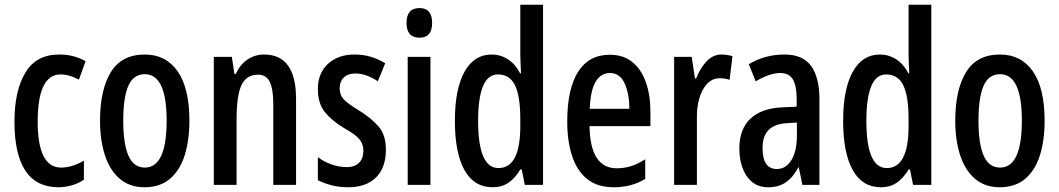

<svg xmlns="http://www.w3.org/2000/svg" viewBox="-20 -780 4468 810"><path d="M227 10Q41 10 41 -267Q41 -397 87 -473.5Q133 -550 229 -550Q263 -550 290.5 -542.5Q318 -535 341 -522L313 -444Q272 -466 236 -466Q139 -466 139 -267Q139 -73 238 -73Q283 -73 334 -102V-22Q311 -6 282 2Q253 10 227 10Z M779 -271Q779 -189 759.5 -126Q740 -63 698 -26.5Q656 10 589 10Q527 10 485 -26Q443 -62 422.5 -125.5Q402 -189 402 -271Q402 -401 447.5 -475.5Q493 -550 591 -550Q680 -550 729.5 -479Q779 -408 779 -271ZM500 -270Q500 -173 522 -123Q544 -73 591 -73Q683 -73 683 -271Q683 -467 591 -467Q543 -467 521.5 -418Q500 -369 500 -270Z M1094 -550Q1229 -550 1229 -363V0H1133V-341Q1133 -402 1118.5 -433.5Q1104 -465 1069 -465Q1019 -465 998.5 -420.5Q978 -376 978 -274V0H882V-540H958L969 -468H975Q992 -507 1023.5 -528.5Q1055 -550 1094 -550Z M1608 -149Q1608 -72 1566 -31Q1524 10 1449 10Q1411 10 1378.5 1.5Q1346 -7 1321 -20V-117Q1344 -99 1377 -87Q1410 -75 1444 -75Q1476 -75 1494.5 -93Q1513 -111 1513 -145Q1513 -173 1495.5 -193.5Q1478 -214 1431 -240Q1381 -270 1351 -306.5Q1321 -343 1321 -405Q1321 -471 1363.5 -510.5Q1406 -550 1476 -550Q1512 -550 1544 -540.5Q1576 -531 1605 -513L1574 -437Q1552 -452 1528 -461Q1504 -470 1479 -470Q1448 -470 1430.5 -453Q1413 -436 1413 -408Q1413 -379 1430.5 -360.5Q1448 -342 1496 -313Q1546 -282 1577 -246.5Q1608 -211 1608 -149Z M1750 -746Q1803 -746 1803 -683Q1803 -621 1750 -621Q1695 -621 1695 -683Q1695 -746 1750 -746ZM1796 -540V0H1700V-540Z M2058 10Q1980 10 1939.5 -62.5Q1899 -135 1899 -270Q1899 -404 1939.5 -477Q1980 -550 2054 -550Q2091 -550 2122.5 -530Q2154 -510 2174 -471H2178Q2177 -496 2176 -515.5Q2175 -535 2175 -550V-760H2271V0H2194L2181 -65H2175Q2153 -28 2125 -9Q2097 10 2058 10ZM2083 -71Q2175 -71 2175 -248V-278Q2175 -375 2152.5 -420.5Q2130 -466 2081 -466Q2038 -466 2017.5 -416Q1997 -366 1997 -270Q1997 -71 2083 -71Z M2553 -549Q2610 -549 2648 -518Q2686 -487 2705 -432.5Q2724 -378 2724 -309V-248H2467Q2470 -70 2582 -70Q2613 -70 2642 -79Q2671 -88 2702 -108V-25Q2644 10 2570 10Q2499 10 2456 -25.5Q2413 -61 2393 -123.5Q2373 -186 2373 -267Q2373 -404 2418.5 -476.5Q2464 -549 2553 -549ZM2553 -472Q2515 -472 2493 -435.5Q2471 -399 2468 -321H2635Q2635 -385 2615 -428.5Q2595 -472 2553 -472Z M3024 -550Q3047 -550 3070 -543L3058 -443Q3041 -450 3016 -450Q2972 -450 2945.5 -402Q2919 -354 2920 -280V0H2824V-540H2898L2912 -449H2917Q2934 -493 2961 -521.5Q2988 -550 3024 -550Z M3290 -550Q3367 -550 3402 -501.5Q3437 -453 3437 -362V0H3365L3350 -74H3348Q3326 -32 3295.5 -11Q3265 10 3221 10Q3179 10 3152 -13Q3125 -36 3112 -73Q3099 -110 3099 -153Q3099 -235 3145.5 -279Q3192 -323 3278 -327L3341 -330V-361Q3341 -418 3325 -445Q3309 -472 3272 -472Q3228 -472 3168 -437L3139 -509Q3206 -550 3290 -550ZM3297 -260Q3197 -254 3197 -156Q3197 -67 3257 -67Q3296 -67 3319 -105Q3342 -143 3342 -209V-263Z M3696 10Q3618 10 3577.5 -62.5Q3537 -135 3537 -270Q3537 -404 3577.5 -477Q3618 -550 3692 -550Q3729 -550 3760.5 -530Q3792 -510 3812 -471H3816Q3815 -496 3814 -515.5Q3813 -535 3813 -550V-760H3909V0H3832L3819 -65H3813Q3791 -28 3763 -9Q3735 10 3696 10ZM3721 -71Q3813 -71 3813 -248V-278Q3813 -375 3790.5 -420.5Q3768 -466 3719 -466Q3676 -466 3655.5 -416Q3635 -366 3635 -270Q3635 -71 3721 -71Z M4387 -271Q4387 -189 4367.5 -126Q4348 -63 4306 -26.5Q4264 10 4197 10Q4135 10 4093 -26Q4051 -62 4030.5 -125.5Q4010 -189 4010 -271Q4010 -401 4055.5 -475.5Q4101 -550 4199 -550Q4288 -550 4337.5 -479Q4387 -408 4387 -271ZM4108 -270Q4108 -173 4130 -123Q4152 -73 4199 -73Q4291 -73 4291 -271Q4291 -467 4199 -467Q4151 -467 4129.5 -418Q4108 -369 4108 -270Z"/></svg>

Font: Noto Sans Thai Looped ExtraCondensed Medium
Style: Regular
Weight: 500
Width: 2
Designer: Sasikarn Vongin, Ben Mitchell
Foundry: The Fontpad Ltd
Version: Version 1.001; ttfautohint (v1.8.4.7-5d5b)